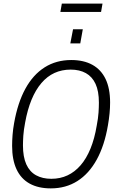

<svg xmlns="http://www.w3.org/2000/svg" viewBox="-20 -1030 647 1062"><path d="M261 12Q192 12 144 -14.5Q96 -41 71.5 -93.5Q47 -146 47 -223Q47 -252 49.5 -284Q52 -316 58 -349Q78 -462 120.5 -539.5Q163 -617 227 -657.5Q291 -698 374 -698Q443 -698 491 -671.5Q539 -645 564 -593Q589 -541 589 -463Q589 -434 586 -402.5Q583 -371 577 -337Q558 -225 515 -147Q472 -69 408 -28.5Q344 12 261 12ZM264 -41Q313 -41 353.5 -60Q394 -79 426 -116Q458 -153 480.5 -208Q503 -263 515 -335Q519 -356 521.5 -374Q524 -392 525 -407.5Q526 -423 526.5 -436.5Q527 -450 527 -462Q527 -526 508.5 -566Q490 -606 455 -625.5Q420 -645 371 -645Q322 -645 281.5 -626.5Q241 -608 209 -570.5Q177 -533 154.5 -478.5Q132 -424 119 -352Q115 -331 112.5 -313Q110 -295 109 -279.5Q108 -264 107.5 -251Q107 -238 107 -226Q107 -162 125.5 -121Q144 -80 179.5 -60.5Q215 -41 264 -41ZM369 -790 384 -868H438L424 -790ZM314 -964 322 -1010H547L539 -964Z"/></svg>

Font: Archivo Condensed ExtraLight
Style: Italic
Weight: 250
Width: 3
Italic angle: -10°
Designer: Hector Gatti
Foundry: Omnibus-Type
Version: Version 2.001